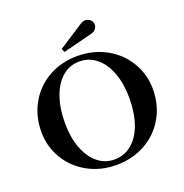

<svg xmlns="http://www.w3.org/2000/svg" viewBox="-152 -1003 1100 1150"><g transform="rotate(-20 398.0 -428.5)"><path d="M40 -329Q40 -429 86 -510Q132 -591 213.5 -637Q295 -683 397 -683Q499 -683 581 -637.5Q663 -592 709.5 -513.5Q756 -435 756 -342Q756 -242 710 -161.5Q664 -81 582 -35Q500 11 397 11Q296 11 214 -34.5Q132 -80 86 -158Q40 -236 40 -329ZM605 -341Q605 -431 579 -501Q553 -571 506 -609.5Q459 -648 397 -648Q336 -648 289.5 -609Q243 -570 217 -497.5Q191 -425 191 -329Q191 -240 217 -170.5Q243 -101 289.5 -62.5Q336 -24 397 -24Q459 -24 506.5 -63Q554 -102 579.5 -173.5Q605 -245 605 -341ZM324 -754 483 -857Q500 -868 515 -868Q525 -868 533 -864Q547 -858 554 -847.5Q561 -837 561 -825Q561 -817 558 -809Q548 -785 520 -779L335 -732Z"/></g></svg>

Font: Ibarra Real Nova
Style: Bold
Weight: 700
Designer: Jose Maria Ribagorda & Octavio Pardo
Foundry: Jose Maria Ribagorda
Version: Version 1.014